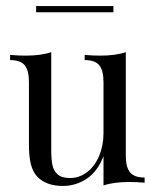

<svg xmlns="http://www.w3.org/2000/svg" viewBox="-20 -594 509 625"><path d="M389.5 -87.1Q389.5 -50 403.2 -33.1Q416.9 -16.1 450.8 -16.1V0.8Q425.8 -1.6 400.8 -1.6Q350 -1.6 316.9 9.7V-85.5Q297.6 -35.5 262.1 -12.1Q226.6 11.3 184.7 11.3Q129.8 11.3 100.8 -19.4Q86.3 -35.5 80.2 -60.5Q74.2 -85.5 74.2 -125V-327.4Q74.2 -364.5 60.5 -381.5Q46.8 -398.4 12.9 -398.4V-415.3Q37.9 -412.9 62.9 -412.9Q113.7 -412.9 146.8 -424.2V-107.3Q146.8 -76.6 150.4 -57.7Q154 -38.7 167.3 -26.6Q180.6 -14.5 208.1 -14.5Q238.7 -14.5 263.7 -33.9Q288.7 -53.2 302.8 -86.7Q316.9 -120.2 316.9 -160.5V-327.4Q316.9 -364.5 303.2 -381.5Q289.5 -398.4 255.6 -398.4V-415.3Q280.6 -412.9 305.6 -412.9Q356.5 -412.9 389.5 -424.2ZM349.2 -554H97.6V-574.2H349.2Z"/></svg>

Font: Playfair Display
Style: Regular
Weight: 400
Designer: Claus Eggers Sørensen
Foundry: Claus Eggers Sørensen
Version: Version 1.005; ttfautohint (v1.2) -l 10 -r 42 -G 200 -x 21 -